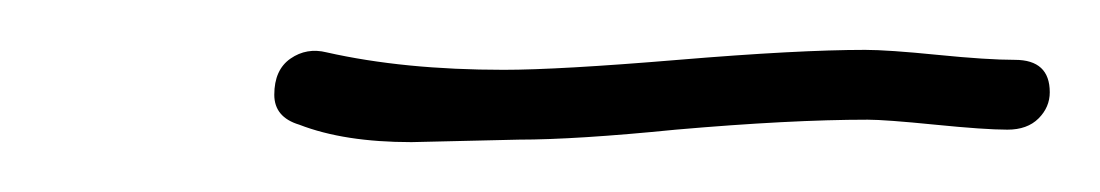

<svg xmlns="http://www.w3.org/2000/svg" viewBox="-20 -680 441 77"><path d="M145 -623Q118 -623 100 -630Q90 -633 90 -642Q90 -652 96.5 -656.5Q103 -661 111 -659Q142 -652 182 -652Q204 -652 252 -656Q300 -660 327 -660Q336 -660 356 -658Q376 -656 387 -656Q401 -656 401 -643Q401 -637 396.5 -632.5Q392 -628 384 -628Q375 -628 355 -630Q335 -632 328 -632Q297 -632 251 -628Q211 -624 188 -624Z"/></svg>

Font: Mali ExtraLight
Style: Italic
Weight: 275
Italic angle: -10°
Version: Version 1.000; ttfautohint (v1.6)